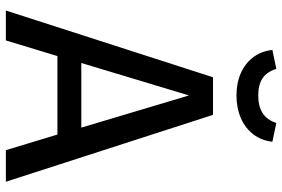

<svg xmlns="http://www.w3.org/2000/svg" viewBox="-174 -789 963 655"><g transform="rotate(90 307.5 -461.5)"><path d="M492.3 0 439 -175.9H171.3L117.9 0H15.9L243.6 -706.7H371.8L600 0ZM305.6 -624.6 194.9 -257.4H415.4ZM150.3 -909.2 214.9 -922.6Q225.1 -890.3 247.2 -875.6Q269.2 -861 305.6 -861Q342.6 -861 365.9 -875.9Q389.2 -890.8 399.5 -922.6L463.6 -909.2Q459.5 -871.8 438.2 -844.1Q416.9 -816.4 382.6 -801.5Q348.2 -786.7 305.6 -786.7Q263.6 -786.7 229.7 -801.5Q195.9 -816.4 175.1 -844.1Q154.4 -871.8 150.3 -909.2Z"/></g></svg>

Font: Fira Code Fixed Retina
Style: Regular
Weight: 450
Monospace: yes
Designer: Carrois Corporate, Edenspiekermann AG, Nikita Prokopov
Foundry: Carrois Corporate, Edenspiekermann AG, Nikita Prokopov
Version: Version 5.002